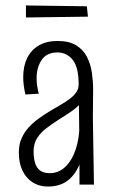

<svg xmlns="http://www.w3.org/2000/svg" viewBox="-20 -676 427 703"><path d="M271 0V-125L268 -367Q268 -430 246 -457Q224 -484 190 -484Q151 -484 132.5 -456.5Q114 -429 114 -390Q114 -376 116 -362Q118 -348 122 -333L73 -330Q69 -347 67 -363Q65 -379 65 -394Q65 -434 79.5 -463.5Q94 -493 122 -509.5Q150 -526 191 -526Q233 -526 259 -510Q285 -494 298.5 -467.5Q312 -441 316.5 -409.5Q321 -378 321 -348L320 -245L324 0ZM155 7Q124 7 100 -8Q76 -23 62.5 -51Q49 -79 49 -117Q49 -147 59 -169.5Q69 -192 85.5 -210Q102 -228 122.5 -242.5Q143 -257 164 -270Q184 -282 202.5 -292.5Q221 -303 236 -314.5Q251 -326 259.5 -338.5Q268 -351 268 -367L298 -358Q298 -329 282.5 -307.5Q267 -286 244 -270Q221 -254 195 -238Q172 -223 150.5 -207Q129 -191 116 -170.5Q103 -150 103 -121Q103 -97 108.5 -79Q114 -61 127 -51.5Q140 -42 162 -42Q195 -42 219.5 -65.5Q244 -89 257.5 -130Q271 -171 271 -221L300 -276Q300 -213 293 -161Q286 -109 270 -71.5Q254 -34 226 -13.5Q198 7 155 7ZM75 -612V-656L298 -653L302 -615Z"/></svg>

Font: Truculenta Light
Style: Regular
Weight: 300
Version: Version 1.002